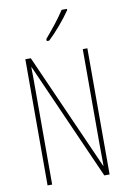

<svg xmlns="http://www.w3.org/2000/svg" viewBox="-102 -1010 711 1070"><g transform="rotate(-10 253.5 -475.0)"><path d="M355 -943V-950H325C291 -898 258 -858 213 -805V-793H227C267 -830 322 -894 355 -943ZM429 0V-714H403V-181C403 -152 404 -99 404 -54H402L109 -714H78V0H104V-547C104 -603 104 -636 103 -664H105L399 0Z"/></g></svg>

Font: Noto Sans Bengali ExtraCondensed Thin
Style: Regular
Weight: 100
Width: 2
Designer: Joana Ranito - Universal Thirst; Jelle Bosma - Monotype Design Team
Foundry: Universal Thirst ehf.
Version: Version 3.000